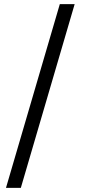

<svg xmlns="http://www.w3.org/2000/svg" viewBox="-20 -760 423 931"><path d="M81 151 342 -740H270L9 151Z"/></svg>

Font: IBM Plex Thai Looped
Style: Regular
Weight: 400
Designer: Mike Abbink, Paul van der Laan, Pieter van Rosmalen, Ben Mitchell, Mark Frömberg
Foundry: Bold Monday
Version: Version 1.0